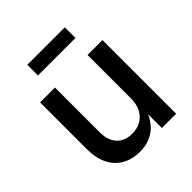

<svg xmlns="http://www.w3.org/2000/svg" viewBox="-200 -856 995 995"><g transform="rotate(-45 297.5 -359.0)"><path d="M254.9 7.3Q200.2 7.3 158 -15.9Q115.7 -39.1 92.3 -85Q68.8 -130.9 68.8 -198.2V-540H177.7V-211.9Q177.7 -152.8 208.3 -120.1Q238.8 -87.4 291.5 -87.4Q327.6 -87.4 355.7 -102.8Q383.8 -118.2 400.1 -148.4Q416.5 -178.7 416.5 -222.2V-540H525.9V0H421.4L420.9 -132.8H433.6Q409.7 -60.1 364 -26.4Q318.4 7.3 254.9 7.3ZM434.6 -724.6V-646.5H159.7V-724.6Z"/></g></svg>

Font: V-Inter
Style: Medium-500
Weight: 500
Designer: Rasmus Andersson
Foundry: rsms
Version: Version 4.000;git-4146feb